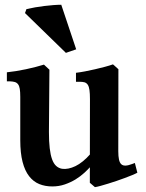

<svg xmlns="http://www.w3.org/2000/svg" viewBox="-20 -752 602 791"><path d="M293 -452.1Q310.1 -454.1 330.6 -458Q351.1 -461.9 372.1 -466.8Q393.1 -471.7 412.4 -476.8Q431.6 -481.9 445.3 -486.8Q446.3 -486.3 449.7 -483.2Q453.1 -480 457 -476.6Q460.9 -473.1 464.1 -470.2Q467.3 -467.3 467.8 -466.8L467.3 -128.9Q467.3 -107.9 470.2 -94.7Q473.1 -81.5 479.7 -75.4Q486.3 -69.3 497.6 -69.8Q508.8 -70.3 525.4 -76.7L535.6 -80.6L545.9 -40.5Q538.1 -36.1 524.4 -30.5Q510.7 -24.9 494.4 -18.8Q478 -12.7 460.2 -6.6Q442.4 -0.5 425.5 4.6Q408.7 9.8 394.5 13.7Q380.4 17.6 371.1 19L350.1 1L350.6 -343.8Q350.6 -366.7 348.6 -380.9Q346.7 -395 341.6 -402.8Q336.4 -410.6 327.6 -413.1Q318.8 -415.5 304.7 -415H293ZM8.3 -454.1Q26.4 -456.1 46.6 -459.2Q66.9 -462.4 87.2 -466.8Q107.4 -471.2 126.7 -476.1Q146 -481 161.1 -485.8L183.6 -464.8L181.6 -208Q181.6 -168.9 184.8 -141.4Q188 -113.8 194.6 -95.7Q201.2 -77.6 211.4 -68.4Q221.7 -59.1 235.8 -56.6Q260.7 -53.2 290.8 -67.6Q320.8 -82 352.5 -117.7L354 -66.9Q343.3 -54.7 327.4 -40Q311.5 -25.4 291.3 -12.9Q271 -0.5 246.8 7.8Q222.7 16.1 195.3 16.1Q166 16.1 141.8 6.3Q117.7 -3.4 100.1 -25.9Q82.5 -48.3 73 -85Q63.5 -121.6 63.5 -174.8V-353Q63.5 -373.5 61.5 -385.7Q59.6 -397.9 54.4 -404.8Q49.3 -411.6 41 -414.1Q32.7 -416.5 20 -417H8.3ZM88.9 -714.4Q105.5 -718.3 124.5 -721.7Q143.6 -725.1 162.6 -727.3Q181.6 -729.5 199.7 -731Q217.8 -732.4 232.4 -732.4L293.9 -548.8L251.5 -534.2L83 -698.2Z"/></svg>

Font: Varendra
Style: Regular
Weight: 700
Designer: Jacob Thomas
Foundry: Bangla Type Foundry
Version: Version 1.008